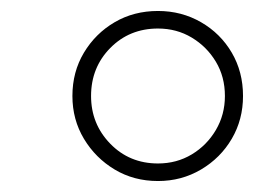

<svg xmlns="http://www.w3.org/2000/svg" viewBox="-20 -724 463 350"><path d="M268 -394Q224 -394 189 -415Q154 -436 133 -471Q112 -506 112 -549Q112 -593 133 -628Q154 -663 189 -683.5Q224 -704 268 -704Q311 -704 346.5 -683.5Q382 -663 402.5 -628Q423 -593 423 -549Q423 -506 402.5 -471Q382 -436 346.5 -415Q311 -394 268 -394ZM268 -426Q302 -426 329.5 -442.5Q357 -459 373.5 -487Q390 -515 390 -549Q390 -584 373.5 -611.5Q357 -639 329.5 -655.5Q302 -672 268 -672Q216 -672 181 -636.5Q146 -601 146 -549Q146 -498 181 -462Q216 -426 268 -426Z"/></svg>

Font: Montserrat Light
Style: Italic
Weight: 300
Italic angle: -11.3°
Designer: Julieta Ulanovsky
Foundry: Julieta Ulanovsky
Version: Version 9.000; ttfautohint (v1.8.4.7-5d5b)